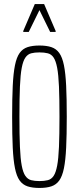

<svg xmlns="http://www.w3.org/2000/svg" viewBox="-20 -921 390 949"><path d="M175 8Q140 8 116 0Q92 -8 77 -29Q62 -50 54 -89.5Q46 -129 43 -191Q40 -253 40 -344Q40 -435 43 -497Q46 -559 54 -598.5Q62 -638 77 -659Q92 -680 116 -688Q140 -696 175 -696Q210 -696 234 -688Q258 -680 273 -659Q288 -638 296 -598.5Q304 -559 307 -497Q310 -435 310 -344Q310 -253 307 -191Q304 -129 296 -89.5Q288 -50 273 -29Q258 -8 234 0Q210 8 175 8ZM175 -26Q199 -26 216.5 -30.5Q234 -35 245 -51.5Q256 -68 262.5 -102Q269 -136 271.5 -195Q274 -254 274 -344Q274 -434 271.5 -493Q269 -552 262.5 -586Q256 -620 245 -636.5Q234 -653 216.5 -657.5Q199 -662 175 -662Q151 -662 134 -657.5Q117 -653 105.5 -636.5Q94 -620 87.5 -586Q81 -552 78.5 -493Q76 -434 76 -344Q76 -254 78.5 -195Q81 -136 87.5 -102Q94 -68 105.5 -51.5Q117 -35 134 -30.5Q151 -26 175 -26ZM95 -763V-768L152 -901H198L255 -768V-763H228L175 -871L122 -763Z"/></svg>

Font: Saira UltraCondensed Thin
Style: Regular
Weight: 250
Width: 1
Designer: Hector Gatti with collaboration of the Omnibus-Type team
Foundry: Omnibus-Type
Version: Version 1.101